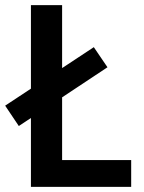

<svg xmlns="http://www.w3.org/2000/svg" viewBox="-38 -725 558 745"><path d="M82 0V-705H203V-104H471V0ZM35 -236 -18 -315 326 -542 379 -464Z"/></svg>

Font: Nunito Sans 10pt Condensed
Style: Bold
Weight: 700
Width: 3
Designer: Vernon Adams
Foundry: Vernon Adams
Version: Version 3.101;gftools[0.9.27]